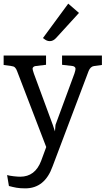

<svg xmlns="http://www.w3.org/2000/svg" viewBox="-32 -785 580 1055"><path d="M528 -480V-428L484 -422Q465 -419 455 -395L257 129Q214 250 107 250Q78 250 58.5 246.5Q39 243 17 237L7 177Q21 181 43.5 183.5Q66 186 79 186Q161 186 194 99L222 23L62 -394Q57 -408 50 -414.5Q43 -421 31 -422L-12 -428V-480H221V-429L163 -422Q156 -421 151.5 -417Q147 -413 147 -407Q147 -402 154 -381L258 -99L270 -63L273 -99L377 -381Q383 -399 383 -407Q383 -413 378.5 -417Q374 -421 368 -422L309 -429V-480ZM204 -576 343 -765 402 -714 276 -576Q260 -559 242 -559Q232 -559 224.5 -562.5Q217 -566 211.5 -570.5Q206 -575 204 -576Z"/></svg>

Font: Enriqueta
Style: Regular
Weight: 400
Designer: Viviana Monsalve, Gustavo Ibarra
Foundry: 72Puntos
Version: Version 2.000